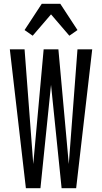

<svg xmlns="http://www.w3.org/2000/svg" viewBox="-20 -996 540 1016"><path d="M117 0 32 -735H110L156 -128L211 -735H289L344 -128L390 -735H468L383 0H306L250 -547L194 0ZM153 -807 110 -837 201 -976H299L390 -837L347 -807L250 -920Z"/></svg>

Font: Iosevka Term SS14
Style: Regular
Weight: 400
Monospace: yes
Designer: Belleve Invis
Foundry: Belleve Invis
Version: Version 24.1.1; ttfautohint (v1.8.4)